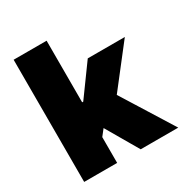

<svg xmlns="http://www.w3.org/2000/svg" viewBox="-169 -859 946 990"><g transform="rotate(-30 304.5 -364.0)"><path d="M224.6 -127.4V-360.8H251.5L383.3 -542.5H604L382.3 -257.8H327.1ZM48.8 0V-727.5H245.1V0ZM385.3 0 260.7 -213.9 388.2 -353.5 608.9 0Z"/></g></svg>

Font: Inter 16pt Black
Style: Regular
Weight: 900
Version: Version 4.001;git-66647c0bb